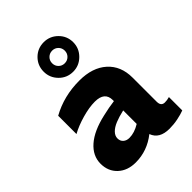

<svg xmlns="http://www.w3.org/2000/svg" viewBox="-218 -850 965 965"><g transform="rotate(-45 265.0 -367.5)"><path d="M319 -43Q252 10 170 10Q112 10 76 -23.5Q40 -57 40 -111Q40 -167 87.5 -208.5Q135 -250 224 -270Q270 -281 310 -286V-294Q310 -352 240 -352Q200 -352 149 -337.5Q98 -323 60 -302V-432Q150 -482 260 -482Q353 -482 406.5 -434Q460 -386 460 -303V-132Q460 -100 487 -100Q503 -100 520 -105V-10Q499 -2 469.5 4Q440 10 410 10Q338 10 319 -43ZM235 -100Q271 -100 310 -124V-220Q271 -211 247 -201Q220 -190 205 -174.5Q190 -159 190 -141Q190 -122 202.5 -111Q215 -100 235 -100ZM165 -640Q165 -684 195.5 -714.5Q226 -745 270 -745Q313 -745 344 -714.5Q375 -684 375 -640Q375 -597 344 -566Q313 -535 270 -535Q226 -535 195.5 -566Q165 -597 165 -640ZM315 -640Q315 -659 302 -672Q289 -685 270 -685Q251 -685 238 -672Q225 -659 225 -640Q225 -621 238 -608Q251 -595 270 -595Q289 -595 302 -608Q315 -621 315 -640Z"/></g></svg>

Font: Madhuban Bold
Style: Regular
Weight: 700
Designer: jaikishan Patel
Foundry: MagicType
Version: Version 1.000